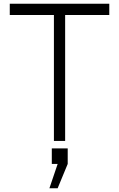

<svg xmlns="http://www.w3.org/2000/svg" viewBox="-20 -753 635 1026"><path d="M564 -732.9V-672.9H328.1V0H268.1V-672.9H32.2V-732.9ZM244.1 252.9 288.1 123H256.8V40H341.8V123L288.1 252.9Z"/></svg>

Font: Kreadon Light
Style: Regular
Weight: 300
Designer: kohakuno
Foundry: StudioGnu
Version: Version 1.000;Glyphs 3.1.2 (3151)